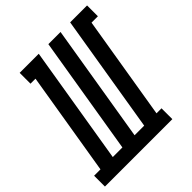

<svg xmlns="http://www.w3.org/2000/svg" viewBox="-247 -869 1003 1003"><g transform="rotate(-45 254.5 -367.5)"><path d="M-47 0V-80H0L95 -655H58V-735H199L91 -80H162L270 -735H360L252 -80H323L431 -735H556V-655H509L414 -80H451V0Z"/></g></svg>

Font: Iosevka Curly Slab Medium
Style: Italic
Weight: 500
Italic angle: -9°
Monospace: yes
Designer: Belleve Invis
Foundry: Belleve Invis
Version: Version 22.1.2; ttfautohint (v1.8.4)